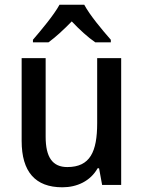

<svg xmlns="http://www.w3.org/2000/svg" viewBox="-20 -786 611 816"><path d="M338 -766H233C209 -722 156 -659 120 -617V-606H186C216 -628 251 -660 285 -695C318 -660 353 -628 385 -606H451V-617C415 -658 362 -721 338 -766ZM495 -539H393V-263C393 -141 363 -76 266 -76C203 -76 174 -118 174 -205V-539H72V-187C72 -56 130 10 245 10C307 10 364 -16 395 -71H401L414 0H495Z"/></svg>

Font: Noto Sans Devanagari UI SemiCondensed Medium
Style: Regular
Weight: 500
Width: 4
Designer: Jelle Bosma - Monotype Design Team
Foundry: Monotype Imaging Inc.
Version: Version 2.004